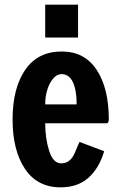

<svg xmlns="http://www.w3.org/2000/svg" viewBox="-20 -791 511 824"><path d="M174 -630V-771H315V-630ZM34 -278Q34 -412 88 -491Q142 -570 245 -570Q343 -570 395 -491Q447 -412 447 -278Q447 -270 444 -266.5Q441 -263 441 -262H174Q174 -197 191 -143.5Q208 -90 243 -90Q282 -90 301 -135Q320 -180 321 -182L427 -142Q406 -70 360 -28.5Q314 13 240 13Q140 13 87 -66.5Q34 -146 34 -278ZM309 -343Q309 -403 293 -438Q277 -473 243 -473Q226 -473 210 -456Q194 -439 184 -409Q174 -379 174 -343Z"/></svg>

Font: Francois One
Style: Regular
Weight: 400
Designer: Vernon Adams
Foundry: Vernon Adams
Version: Version 2.000